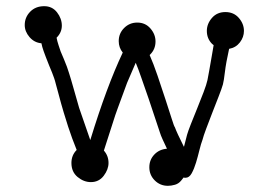

<svg xmlns="http://www.w3.org/2000/svg" viewBox="-20 -596 869 621"><path d="M466 -420 464 -418Q476 -391 489.5 -351.5Q503 -312 515 -275Q527 -238 535.5 -211.5Q544 -185 545 -185V-186Q549 -175 556 -160Q563 -145 572 -127L575 -121L585 -160Q588 -171 597.5 -195Q607 -219 618 -246Q629 -273 638.5 -298Q648 -323 651 -337Q653 -347 656.5 -366.5Q660 -386 665 -415L671 -450L666 -454Q649 -471 649 -496Q649 -519 665.5 -538Q682 -557 709 -557Q736 -557 752.5 -538Q769 -519 769 -496Q769 -476 756 -459Q743 -442 721 -438Q711 -393 707.5 -363.5Q704 -334 701 -323Q697 -309 687 -283.5Q677 -258 666.5 -231Q656 -204 647 -180Q638 -156 635 -144Q630 -131 625 -110.5Q620 -90 614 -70Q608 -50 600 -35.5Q592 -21 580 -21Q575 -21 574 -22L566 -12Q558 -2 546 1.5Q534 5 523 5Q498 5 480.5 -12.5Q463 -30 463 -55Q463 -79 479 -96Q495 -113 520 -115Q512 -132 506 -145Q500 -158 497 -168L461 -276Q447 -316 437 -345Q427 -374 419 -393L391 -328L366 -260Q364 -254 360.5 -245Q357 -236 353 -224L316 -109Q331 -92 331 -69Q331 -48 315.5 -27.5Q300 -7 274 -7Q251 -7 231 -23.5Q211 -40 211 -69Q211 -94 228 -111Q220 -131 213.5 -148.5Q207 -166 200.5 -186Q194 -206 186 -232.5Q178 -259 168 -297Q163 -314 160.5 -324.5Q158 -335 155 -343.5Q152 -352 148.5 -361Q145 -370 139 -384L128 -412Q126 -417 121 -431Q116 -445 114 -456Q91 -458 75.5 -476Q60 -494 60 -515Q60 -540 77.5 -558Q95 -576 123 -576Q149 -576 164.5 -556Q180 -536 180 -513Q180 -491 163 -474Q165 -463 169.5 -449.5Q174 -436 176 -430L187 -404Q193 -390 196.5 -380Q200 -370 203 -360.5Q206 -351 209.5 -339.5Q213 -328 218 -310L236 -247L272 -143Q299 -231 325 -301Q351 -371 377 -426Q364 -442 364 -463Q364 -488 381.5 -505.5Q399 -523 424 -523Q450 -523 466.5 -504Q483 -485 483 -462Q483 -437 466 -420Z"/></svg>

Font: Nelagoney
Style: Regular
Weight: 400
Designer: Kanati
Foundry: Kanati and Michael Everson
Version: Version 2.000